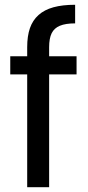

<svg xmlns="http://www.w3.org/2000/svg" viewBox="-20 -785 369 805"><path d="M94 0V-473H23V-549H94V-587Q94 -634 105.5 -667Q117 -700 141.5 -722Q166 -744 204 -754.5Q242 -765 295 -765V-687Q255 -687 231 -677Q207 -667 196.5 -645.5Q186 -624 186 -587V-549H301V-473H186V0Z"/></svg>

Font: Parkinsans Light
Style: Regular
Weight: 400
Version: Version 1.000